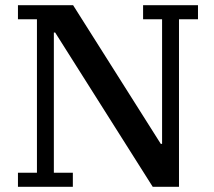

<svg xmlns="http://www.w3.org/2000/svg" viewBox="-20 -718 824 738"><path d="M49 -54H122V-644H49V-698H261L598 -165H603V-644H530V-698H741V-644H668V0H567L192 -593H187V-54H260V0H49Z"/></svg>

Font: IBM Plex Serif Medm
Style: Regular
Weight: 500
Designer: Mike Abbink, Paul van der Laan, Pieter van Rosmalen
Foundry: Bold Monday
Version: Version 3.001